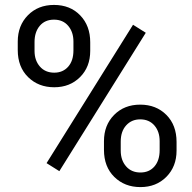

<svg xmlns="http://www.w3.org/2000/svg" viewBox="-20 -741 772 771"><path d="M51.3 -574.2Q51.3 -638.2 92 -679.7Q132.8 -721.2 196.8 -721.2Q261.7 -721.2 302 -679.4Q342.3 -637.7 342.3 -571.3V-536.6Q342.3 -472.2 301.5 -431.4Q260.7 -390.6 197.8 -390.6Q134.3 -390.6 92.8 -431.4Q51.3 -472.2 51.3 -540ZM118.7 -536.6Q118.7 -498.5 140.1 -473.9Q161.6 -449.2 197.8 -449.2Q232.4 -449.2 253.7 -473.1Q274.9 -497.1 274.9 -538.6V-574.2Q274.9 -612.3 253.9 -637.2Q232.9 -662.1 196.8 -662.1Q160.6 -662.1 139.6 -637.2Q118.7 -612.3 118.7 -572.3ZM397.5 -174.3Q397.5 -238.3 438.2 -279.5Q479 -320.8 543 -320.8Q606.9 -320.8 647.9 -279.8Q689 -238.8 689 -170.9V-136.2Q689 -72.3 648.2 -31Q607.4 10.3 543.9 10.3Q480.5 10.3 439 -30.5Q397.5 -71.3 397.5 -139.2ZM464.8 -136.2Q464.8 -97.7 486.3 -73Q507.8 -48.3 543.9 -48.3Q579.1 -48.3 600.1 -72.5Q621.1 -96.7 621.1 -138.2V-174.3Q621.1 -212.9 599.9 -237.3Q578.6 -261.7 543 -261.7Q508.3 -261.7 486.6 -237.5Q464.8 -213.4 464.8 -172.4ZM218.3 -53.7 167 -85.9 514.2 -641.6 565.4 -609.4Z"/></svg>

Font: Noboto
Style: Regular
Weight: 400
Designer: Google
Version: Version 2.001101; 2014